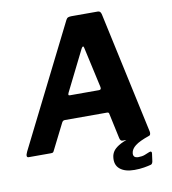

<svg xmlns="http://www.w3.org/2000/svg" viewBox="-103 -826 971 1084"><g transform="rotate(-10 382.5 -283.5)"><path d="M4 0Q-4.9 0 -6 -8Q-7.1 -16 1 -32.8L348.4 -726.3Q353.5 -736.6 361.1 -739.3Q368.8 -742 380 -742H529.9Q541.5 -742 546.2 -734Q550.9 -726 552.3 -716L702.2 -23.3Q703.9 -15 701.2 -7.5Q698.5 0 689.2 0H542.7Q529.2 0 525.7 -18.3L494.6 -162.9Q493.6 -171 483.1 -171H240.9Q230 -171 224.2 -159.5L148.4 -8.9Q145.9 -3.4 142.4 -1.7Q138.8 0 129.5 0H4ZM460.7 -303.7Q475.6 -303.7 471.5 -321.1L420.3 -552.2Q419 -562.2 414.4 -561.9Q409.9 -561.6 404.9 -552L288.5 -318.5Q284.8 -309.4 286.2 -306.5Q287.6 -303.7 295.2 -303.7ZM474.7 81.9Q476.9 64.9 486.6 50.2Q496.2 35.6 518.8 21.3Q541.4 7 583 -6.4L694.1 -0.7Q637.5 18.7 613.2 37.6Q588.9 56.4 586.3 79.3Q584.8 92.9 591.6 100.1Q598.5 107.2 615 107.2Q636.1 107.2 651.6 101.1Q667.1 95.1 679.1 89.9Q687 86.5 690.9 90.1Q694.8 93.8 693.1 102.1L687.3 144.9Q686.3 150.3 683.7 155.1Q681.1 160 676.3 161.7Q661.1 166 635.9 170.3Q610.6 174.7 580.5 174.7Q525.8 174.7 497.1 150.6Q468.5 126.6 474.7 81.9Z"/></g></svg>

Font: Libre Franklin Thin
Style: Italic
Weight: 100
Italic angle: -8°
Designer: Pablo Impallari, Rodrigo Fuenzalida, Nhung Nguyen
Foundry: Impallari Type
Version: Version 3.000